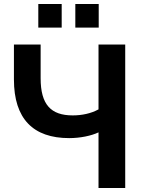

<svg xmlns="http://www.w3.org/2000/svg" viewBox="-20 -942 719 962"><path d="M607.4 0V-718.8H473.6V-394C435.5 -373 389.6 -363.8 344.2 -363.8C234.9 -363.8 183.6 -418 183.6 -549.8V-718.8H49.8V-543.9C49.8 -346.2 146.5 -250 326.7 -250C381.8 -250 438 -261.7 473.6 -278.8V0ZM474.6 -803.7V-921.9H357.4V-803.7ZM289.1 -803.7V-921.9H171.9V-803.7Z"/></svg>

Font: Winston SemiBold
Style: Regular
Weight: 600
Designer: Vernon Adams, Kim Jin-seong, David Berlow, Cristiano Sobral
Foundry: The Winston Project Authors
Version: Version 3.004